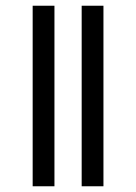

<svg xmlns="http://www.w3.org/2000/svg" viewBox="-20 -650 474 670"><path d="M94 0ZM341 0H265V-630H341ZM170 0H94V-630H170Z"/></svg>

Font: Pragati Narrow
Style: Regular
Weight: 400
Designer: Hector Gatti, Marcela Romero, Pablo Cosgaya and Nicolas Silva
Foundry: Omnibus-Type
Version: Version 1.010; ttfautohint (v1.3)